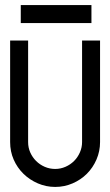

<svg xmlns="http://www.w3.org/2000/svg" viewBox="-20 -738 435 758"><path d="M91 -578V-177Q91 -155 99.5 -136Q108 -117 122.5 -102.5Q137 -88 156.5 -79.5Q176 -71 198 -71Q219 -71 238.5 -79.5Q258 -88 272.5 -102.5Q287 -117 295.5 -136.5Q304 -156 304 -177V-578H375V-177Q375 -141 361 -108.5Q347 -76 323 -52Q299 -28 266.5 -14Q234 0 198 0Q162 0 129.5 -14Q97 -28 72.5 -52Q48 -76 34 -108Q20 -140 20 -177V-578ZM341 -718V-647H62V-718H341Z"/></svg>

Font: Googee
Style: Regular
Weight: 400
Designer: Peter Wiegel
Foundry: CATFonts Peter Wiegel
Version: 1.000